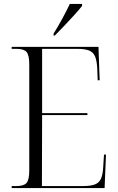

<svg xmlns="http://www.w3.org/2000/svg" viewBox="-20 -951 598 971"><path d="M39 0V-10H63Q100 -10 114 -25.5Q128 -41 128 -90V-625Q128 -673 114 -688.5Q100 -704 63 -704H39V-714H478L484 -545H474L472 -602Q470 -643 461 -665Q452 -687 430.5 -695.5Q409 -704 370 -704H193V-379H422V-369H193L192 -10H399Q439 -10 460.5 -18.5Q482 -27 491 -48Q500 -69 502 -107L506 -169H516L509 0ZM251 -781Q273 -816 295 -856.5Q317 -897 333 -931H395V-921Q382 -904 357.5 -877Q333 -850 306 -821.5Q279 -793 257 -771H251Z"/></svg>

Font: Noto Serif Display SemiCondensed Light
Style: Regular
Weight: 300
Width: 4
Designer: Monotype Design Team
Foundry: Monotype Imaging Inc.
Version: Version 2.009